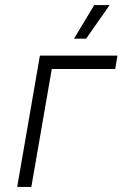

<svg xmlns="http://www.w3.org/2000/svg" viewBox="-20 -740 485 760"><path d="M48 0H104L185 -467H436L445 -520H138ZM321 -587 414 -720H353L273 -587Z"/></svg>

Font: Fixel Display 20240404 Light
Style: Italic
Weight: 300
Italic angle: -10°
Designer: AlfaBravo + MacPaw
Foundry: Kyrylo Tkachov, Marchela Mozhyna, Serhii Makarenko, Maria Weinstein, Zakhar Kryvoshyya
Version: Version 1.211;Glyphs 3.2 (3225)